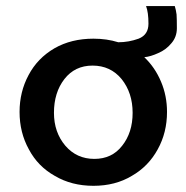

<svg xmlns="http://www.w3.org/2000/svg" viewBox="-20 -597 609 627"><path d="M540 -456.1Q522.5 -434.6 497.1 -423.8Q471.7 -412.1 451.2 -410.2Q486.3 -377 505.9 -330.1Q525.4 -284.2 525.4 -231.4Q525.4 -164.1 495.1 -109.4Q464.8 -53.7 410.2 -22.5Q356.4 9.8 285.2 9.8Q213.9 9.8 159.2 -22.5Q103.5 -53.7 74.2 -109.4Q43.9 -164.1 43.9 -231.4Q43.9 -296.9 73.2 -351.6Q102.5 -407.2 158.2 -439.5Q212.9 -470.7 285.2 -470.7Q329.1 -470.7 366.2 -459Q400.4 -459 432.6 -470.7Q464.8 -483.4 464.8 -519.5Q464.8 -556.6 457 -577.1Q488.3 -577.1 550.8 -577.1Q554.7 -564.5 556.6 -549.8Q557.6 -535.2 557.6 -504.9Q557.6 -476.6 540 -456.1ZM378.9 -121.1Q413.1 -164.1 413.1 -228.5Q413.1 -293.9 377 -338.9Q340.8 -382.8 282.2 -382.8Q224.6 -382.8 190.4 -338.9Q156.2 -294.9 156.2 -228.5Q156.2 -165 193.4 -121.1Q230.5 -78.1 288.1 -78.1Q345.7 -78.1 378.9 -121.1Z"/></svg>

Font: Alata=Ham
Style: Regular
Weight: 400
Designer: Spyros Zevelakis, Eben Sorkin
Version: Version 1.004